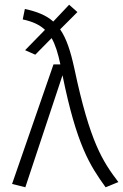

<svg xmlns="http://www.w3.org/2000/svg" viewBox="-20 -782 520 811"><path d="M294 -493C278 -566 261 -619 234 -658L307 -731L272 -762L205 -691C176 -717 137 -733 85 -744L76 -700C118 -691 148 -677 170 -656L86 -570L129 -551L198 -621C214 -593 225 -557 235 -510H206L31 -5L87 9L244 -464C304 -168 360 -83 426 9L480 -13C414 -100 360 -180 294 -493Z"/></svg>

Font: FiraGO Light
Style: Regular
Weight: 300
Designer: bBox Type
Foundry: bBox Type GmbH
Version: Version 1.001;PS 001.001;hotconv 1.0.88;makeotf.lib2.5.64775